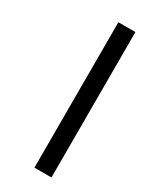

<svg xmlns="http://www.w3.org/2000/svg" viewBox="-204 -805 739 908"><g transform="rotate(30 166.0 -351.0)"><path d="M156 46V-748H249V46Z"/></g></svg>

Font: Noto Sans Telugu UI Condensed Medium
Style: Regular
Weight: 500
Width: 3
Designer: Jelle Bosma - Monotype Design Team
Foundry: Monotype Imaging Inc.
Version: Version 2.006; ttfautohint (v1.8.4.7-5d5b)